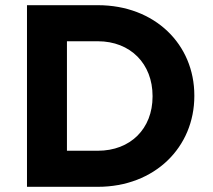

<svg xmlns="http://www.w3.org/2000/svg" viewBox="-20 -720 822 740"><path d="M357 -700H84V0H357C577 0 729 -153 729 -350V-352C729 -549 577 -700 357 -700ZM357 -139H238V-561H357C483 -561 568 -474 568 -350V-348C568 -224 483 -139 357 -139Z"/></svg>

Font: Mission
Style: Bold
Weight: 700
Version: Version 1.000;FEAKit 1.0